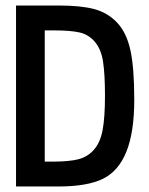

<svg xmlns="http://www.w3.org/2000/svg" viewBox="-20 -675 540 695"><path d="M38 0V-655H194Q273 -655 321.5 -642Q370 -629 404 -593Q438 -557 452 -493.5Q466 -430 466 -313.5Q466 -197 437.5 -126Q409 -55 352 -27.5Q295 0 192 0ZM174 -565H142V-90H172Q230 -90 263.5 -98.5Q297 -107 320 -133Q343 -159 351.5 -204.5Q360 -250 360 -328.5Q360 -407 353 -452Q346 -497 323.5 -523.5Q301 -550 268 -557.5Q235 -565 174 -565Z"/></svg>

Font: TypoPRO Lekton
Style: Bold
Weight: 700
Monospace: yes
Designer: Paolo Mazzetti, Luciano Perondi, Raffaele Flato, Elena Papassissa, Emilio Macchia, Michela Povoleri, Tobias Seemiller, R
Version: Version 34.000